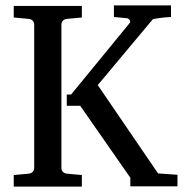

<svg xmlns="http://www.w3.org/2000/svg" viewBox="-20 -692 679 713"><path d="M208 -349V-601C208 -613 217 -621 229 -622L284 -627V-670H31V-627L86 -622C98 -621 107 -613 107 -601V-68C107 -56 98 -48 86 -47L31 -42V1H284V-42L229 -47C217 -48 208 -56 208 -68V-298ZM228 -299H278L464 -32V0H639V-43L567 -48L343 -376L547 -620C548 -621 552 -622 559 -623C578 -626 594 -628 615 -629V-672H403V-629L454 -624C458 -623 467 -614 462 -607L244 -341H228Z"/></svg>

Font: Veleka
Style: Regular
Weight: 400
Designer: Stefan Peev, Context Ltd, 2016; SIL International, 1997-2014.
Foundry: Stefan Peev, Context Ltd, 2016
Version: Version 1.000